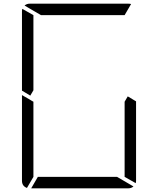

<svg xmlns="http://www.w3.org/2000/svg" viewBox="-20 -1020 856 1040"><path d="M161 -735V-531L144 -502L99 -529V-959Q99 -968 101 -972L161 -938ZM672 -498 717 -471V-41Q717 -32 715 -28L655 -62V-265V-469ZM202 -938 113 -990Q125 -1000 140 -1000H408H676Q686 -1000 690 -998L655 -938H408ZM614 -62 703 -10Q691 0 676 0H408H149L185 -62H408ZM126 -2Q99 -12 99 -41V-500V-505L139 -482L152 -474L161 -469V-265V-62Z"/></svg>

Font: DSEG7 Modern
Style: Light
Weight: 300
Designer: Keshikan(Twitter:@keshinomi_88pro)
Version: Version 0.46